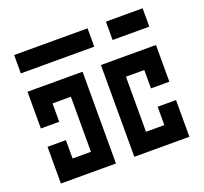

<svg xmlns="http://www.w3.org/2000/svg" viewBox="-121 -841 1042 983"><g transform="rotate(-20 400.0 -350.0)"><path d="M50 -700V-600H450V-700ZM550 -600H750V-700H550ZM50 -500V-300H150V-400H250V-100H150V-200H50V0H350V-500ZM450 -500V0H750V-200H650V-100H550V-400H650V-300H750V-500Z"/></g></svg>

Font: Mourier
Style: Regular
Weight: 400
Designer: Eric Mourier
Foundry: Velvetyne Type Foundry
Version: Version 2.000;hotconv 1.0.109;makeotfexe 2.5.65596